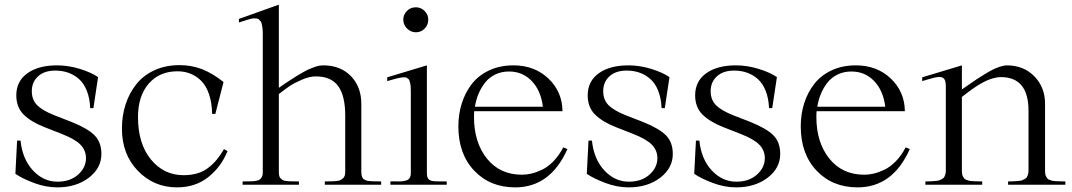

<svg xmlns="http://www.w3.org/2000/svg" viewBox="-20 -791 4591 822"><path d="M399.9 -460.9 379.9 -328.1H366.2Q364.3 -370.6 351.8 -402.1Q339.4 -433.6 318.6 -452.1Q297.9 -470.7 272.5 -479.7Q247.1 -488.8 216.8 -488.8Q169.4 -488.8 142.8 -464.1Q116.2 -439.5 116.2 -400.9Q116.2 -363.3 139.4 -340.3Q162.6 -317.4 211.9 -297.9L286.1 -269Q355.5 -241.2 384.8 -211.7Q414.1 -182.1 414.1 -131.8Q414.1 -71.3 360.1 -30Q306.2 11.2 225.1 11.2Q175.8 11.2 125.2 -7.8Q74.7 -26.9 45.9 -46.9L53.2 -189H67.9Q76.2 -109.4 121.1 -61.3Q166 -13.2 226.1 -13.2Q280.8 -13.2 314.5 -43.5Q348.1 -73.7 348.1 -113.8Q348.1 -147 325 -171.1Q301.8 -195.3 244.1 -217.8L171.9 -246.1Q113.3 -269 81.5 -300.3Q49.8 -331.5 49.8 -382.8Q49.8 -443.4 97.2 -477.3Q144.5 -511.2 224.1 -511.2Q272.9 -511.2 321.8 -496.1Q370.6 -481 399.9 -460.9Z M937 -439.9 901.9 -303.2H888.2Q887.2 -351.6 874.8 -387.9Q862.3 -424.3 841.3 -445.1Q820.3 -465.8 794.9 -475.8Q769.5 -485.8 739.7 -485.8Q662.6 -485.8 616.7 -432.9Q570.8 -379.9 570.8 -290Q570.8 -175.8 626 -108.4Q681.2 -41 766.1 -41Q798.3 -41 824.7 -48.8Q851.1 -56.6 871.6 -72.5Q892.1 -88.4 907.7 -107.2Q923.3 -126 939 -152.8L954.1 -144Q926.3 -75.7 871.1 -32.2Q815.9 11.2 737.8 11.2Q638.7 11.2 570.3 -59.6Q502 -130.4 502 -240.2Q502 -295.9 517.8 -344.5Q533.7 -393.1 564 -430.9Q594.2 -468.8 641.8 -490.5Q689.5 -512.2 749 -512.2Q799.8 -512.2 844.7 -494.9Q889.6 -477.5 937 -439.9Z M1458 -296.9Q1458 -379.9 1428.2 -421.9Q1398.4 -463.9 1332 -463.9Q1304.7 -463.9 1271.7 -449.5Q1238.8 -435.1 1220 -422.4Q1201.2 -409.7 1178.7 -392.1Q1175.3 -389.2 1173.8 -388.2V-56.2Q1173.8 -45.9 1175.3 -38.8Q1176.8 -31.7 1181.4 -27.3Q1186 -22.9 1189.9 -20.3Q1193.8 -17.6 1203.1 -16.4Q1212.4 -15.1 1218.3 -14.9Q1224.1 -14.6 1238 -14.6Q1252 -14.6 1259.8 -14.2V0H1018.6V-14.2Q1025.9 -14.6 1039.8 -14.6Q1053.7 -14.6 1060.8 -14.9Q1067.9 -15.1 1077.9 -17.1Q1087.9 -19 1092.8 -22.9Q1097.7 -26.9 1101.3 -33.9Q1105 -41 1105 -51.8V-649.9Q1105 -662.6 1103.5 -672.6Q1102.1 -682.6 1100.3 -689.7Q1098.6 -696.8 1094.5 -701.4Q1090.3 -706.1 1087.2 -708.7Q1084 -711.4 1077.1 -711.9Q1070.3 -712.4 1065.9 -712.4Q1061.5 -712.4 1052.2 -710Q1043 -707.5 1037.6 -705.8Q1032.2 -704.1 1020.8 -700.4Q1009.3 -696.8 1002.9 -694.8V-710L1173.8 -771V-415Q1177.2 -417.5 1191.9 -427.5Q1206.5 -437.5 1212.9 -441.7Q1219.2 -445.8 1233.9 -455.3Q1248.5 -464.8 1256.8 -469.7Q1265.1 -474.6 1278.8 -482.4Q1292.5 -490.2 1302.2 -494.4Q1312 -498.5 1323.5 -502.9Q1335 -507.3 1345 -509.3Q1355 -511.2 1363.8 -511.2Q1437.5 -511.2 1482.2 -465.3Q1526.9 -419.4 1526.9 -346.2V-56.2Q1526.9 -47.4 1528.3 -40.8Q1529.8 -34.2 1532 -29.8Q1534.2 -25.4 1539.3 -22.5Q1544.4 -19.5 1548.6 -18.1Q1552.7 -16.6 1561 -15.9Q1569.3 -15.1 1575.2 -14.9Q1581.1 -14.6 1592.5 -14.6Q1604 -14.6 1611.8 -14.2V0H1370.6V-14.2Q1377.4 -14.6 1389.4 -14.6Q1401.4 -14.6 1407.7 -14.9Q1414.1 -15.1 1423.6 -16.4Q1433.1 -17.6 1438 -20.3Q1442.9 -22.9 1448.2 -27.3Q1453.6 -31.7 1455.8 -39.1Q1458 -46.4 1458 -56.2Z M1637.7 -443.8V-460L1807.6 -511.2V-48.8Q1807.6 -36.1 1811.5 -28.8Q1815.4 -21.5 1822.8 -18.6Q1830.1 -15.6 1840.3 -14.9Q1850.6 -14.2 1863.8 -14.4Q1877 -14.6 1892.6 -14.2V0H1651.4V-14.2Q1664.6 -15.1 1677 -14.4Q1689.5 -13.7 1700.7 -14.9Q1711.9 -16.1 1720.5 -18.8Q1729 -21.5 1733.9 -29.3Q1738.8 -37.1 1738.8 -49.8V-398.9Q1738.8 -410.2 1738.3 -418.7Q1737.8 -427.2 1736.1 -433.8Q1734.4 -440.4 1733.2 -445.3Q1731.9 -450.2 1728 -453.1Q1724.1 -456.1 1721.7 -458Q1719.2 -460 1712.9 -460Q1706.5 -460 1702.6 -459.7Q1698.7 -459.5 1689.5 -457.5Q1680.2 -455.6 1674.8 -454.1Q1669.4 -452.6 1657.2 -449.2Q1644.5 -445.8 1637.7 -443.8ZM1706.5 -707Q1706.5 -685.1 1722.7 -668.9Q1738.8 -652.8 1760.7 -652.8Q1782.7 -652.8 1798.1 -668.7Q1813.5 -684.6 1813.5 -707Q1813.5 -728.5 1797.9 -744.1Q1782.2 -759.8 1760.7 -759.8Q1736.8 -759.8 1721.7 -743.7Q1706.5 -727.5 1706.5 -707Z M1942.4 -250Q1942.4 -302.7 1957.3 -349.4Q1972.2 -396 2000.7 -432.4Q2029.3 -468.8 2075 -490Q2120.6 -511.2 2178.2 -511.2Q2268.6 -511.2 2327.9 -454.8Q2387.2 -398.4 2388.2 -314.9H2010.3Q2009.3 -307.1 2009.3 -290Q2009.3 -181.2 2064.7 -112.1Q2120.1 -43 2214.4 -43Q2234.4 -43 2255.1 -47.9Q2275.9 -52.7 2300.8 -64.5Q2325.7 -76.2 2349.6 -100.8Q2373.5 -125.5 2391.6 -160.2L2409.2 -152.8Q2336.4 11.2 2185.5 11.2Q2078.1 11.2 2010.3 -60.3Q1942.4 -131.8 1942.4 -250ZM2013.2 -334H2304.2Q2295.9 -402.8 2256.8 -443.8Q2217.8 -484.9 2159.2 -484.9Q2127 -484.9 2100.6 -472.2Q2074.2 -459.5 2056.9 -437.5Q2039.6 -415.5 2028.8 -389.6Q2018.1 -363.8 2013.2 -334Z M2846.2 -460.9 2826.2 -328.1H2812.5Q2810.5 -370.6 2798.1 -402.1Q2785.6 -433.6 2764.9 -452.1Q2744.1 -470.7 2718.8 -479.7Q2693.4 -488.8 2663.1 -488.8Q2615.7 -488.8 2589.1 -464.1Q2562.5 -439.5 2562.5 -400.9Q2562.5 -363.3 2585.7 -340.3Q2608.9 -317.4 2658.2 -297.9L2732.4 -269Q2801.8 -241.2 2831.1 -211.7Q2860.4 -182.1 2860.4 -131.8Q2860.4 -71.3 2806.4 -30Q2752.4 11.2 2671.4 11.2Q2622.1 11.2 2571.5 -7.8Q2521 -26.9 2492.2 -46.9L2499.5 -189H2514.2Q2522.5 -109.4 2567.4 -61.3Q2612.3 -13.2 2672.4 -13.2Q2727.1 -13.2 2760.7 -43.5Q2794.4 -73.7 2794.4 -113.8Q2794.4 -147 2771.2 -171.1Q2748 -195.3 2690.4 -217.8L2618.2 -246.1Q2559.6 -269 2527.8 -300.3Q2496.1 -331.5 2496.1 -382.8Q2496.1 -443.4 2543.5 -477.3Q2590.8 -511.2 2670.4 -511.2Q2719.2 -511.2 2768.1 -496.1Q2816.9 -481 2846.2 -460.9Z M3306.2 -460.9 3286.1 -328.1H3272.5Q3270.5 -370.6 3258.1 -402.1Q3245.6 -433.6 3224.9 -452.1Q3204.1 -470.7 3178.7 -479.7Q3153.3 -488.8 3123 -488.8Q3075.7 -488.8 3049.1 -464.1Q3022.5 -439.5 3022.5 -400.9Q3022.5 -363.3 3045.7 -340.3Q3068.8 -317.4 3118.2 -297.9L3192.4 -269Q3261.7 -241.2 3291 -211.7Q3320.3 -182.1 3320.3 -131.8Q3320.3 -71.3 3266.4 -30Q3212.4 11.2 3131.3 11.2Q3082 11.2 3031.5 -7.8Q2981 -26.9 2952.1 -46.9L2959.5 -189H2974.1Q2982.4 -109.4 3027.3 -61.3Q3072.3 -13.2 3132.3 -13.2Q3187 -13.2 3220.7 -43.5Q3254.4 -73.7 3254.4 -113.8Q3254.4 -147 3231.2 -171.1Q3208 -195.3 3150.4 -217.8L3078.1 -246.1Q3019.5 -269 2987.8 -300.3Q2956.1 -331.5 2956.1 -382.8Q2956.1 -443.4 3003.4 -477.3Q3050.8 -511.2 3130.4 -511.2Q3179.2 -511.2 3228 -496.1Q3276.9 -481 3306.2 -460.9Z M3408.2 -250Q3408.2 -302.7 3423.1 -349.4Q3438 -396 3466.6 -432.4Q3495.1 -468.8 3540.8 -490Q3586.4 -511.2 3644 -511.2Q3734.4 -511.2 3793.7 -454.8Q3853 -398.4 3854 -314.9H3476.1Q3475.1 -307.1 3475.1 -290Q3475.1 -181.2 3530.5 -112.1Q3585.9 -43 3680.2 -43Q3700.2 -43 3720.9 -47.9Q3741.7 -52.7 3766.6 -64.5Q3791.5 -76.2 3815.4 -100.8Q3839.4 -125.5 3857.4 -160.2L3875 -152.8Q3802.2 11.2 3651.4 11.2Q3543.9 11.2 3476.1 -60.3Q3408.2 -131.8 3408.2 -250ZM3479 -334H3770Q3761.7 -402.8 3722.7 -443.8Q3683.6 -484.9 3625 -484.9Q3592.8 -484.9 3566.4 -472.2Q3540 -459.5 3522.7 -437.5Q3505.4 -415.5 3494.6 -389.6Q3483.9 -363.8 3479 -334Z M4383.3 -316.9Q4383.3 -460.9 4265.1 -460.9Q4253.4 -460.9 4240.5 -458Q4227.5 -455.1 4216.3 -450.9Q4205.1 -446.8 4191.4 -439.7Q4177.7 -432.6 4168.7 -427Q4159.7 -421.4 4146.7 -412.4Q4133.8 -403.3 4127.7 -398.7Q4121.6 -394 4110.8 -385.7Q4100.1 -377.4 4098.1 -376V-60.1Q4098.1 -51.8 4099.1 -45.7Q4100.1 -39.6 4103 -34.9Q4106 -30.3 4108.2 -26.9Q4110.4 -23.4 4116.5 -21.5Q4122.6 -19.5 4126 -18.1Q4129.4 -16.6 4138.2 -15.9Q4147 -15.1 4151.6 -15.1Q4156.2 -15.1 4167.7 -14.6Q4179.2 -14.2 4185.1 -14.2V0H3941.9V-14.2Q3946.8 -14.2 3958.3 -14.6Q3969.7 -15.1 3974.6 -15.4Q3979.5 -15.6 3989 -16.6Q3998.5 -17.6 4002.7 -19.5Q4006.8 -21.5 4013.2 -24.7Q4019.5 -27.8 4022.2 -32.5Q4024.9 -37.1 4027.1 -44.2Q4029.3 -51.3 4029.3 -60.1V-422.9Q4029.3 -438 4025.9 -446.5Q4022.5 -455.1 4016.1 -458.5Q4009.8 -461.9 3999.8 -461.4Q3989.7 -460.9 3977.8 -458Q3965.8 -455.1 3949.7 -450.2Q3935.5 -445.8 3928.2 -443.8V-460L4098.1 -511.2V-408.2Q4103.5 -411.6 4126.2 -427.5Q4148.9 -443.4 4160.6 -451.2Q4172.4 -459 4194.1 -472.4Q4215.8 -485.8 4230.2 -492.9Q4244.6 -500 4261.5 -505.6Q4278.3 -511.2 4290 -511.2Q4362.3 -511.2 4408.2 -464.4Q4454.1 -417.5 4454.1 -347.2V-60.1Q4454.1 -51.8 4455.1 -45.7Q4456.1 -39.6 4459 -34.9Q4461.9 -30.3 4464.1 -26.9Q4466.3 -23.4 4472.4 -21.5Q4478.5 -19.5 4481.9 -18.1Q4485.4 -16.6 4494.1 -15.9Q4502.9 -15.1 4507.6 -15.1Q4512.2 -15.1 4523.7 -14.6Q4535.2 -14.2 4541 -14.2V0H4295.9V-14.2Q4300.8 -14.2 4312.3 -14.6Q4323.7 -15.1 4328.6 -15.4Q4333.5 -15.6 4343 -16.6Q4352.5 -17.6 4356.7 -19.5Q4360.8 -21.5 4367.2 -24.7Q4373.5 -27.8 4376.2 -32.5Q4378.9 -37.1 4381.1 -44.2Q4383.3 -51.3 4383.3 -60.1Z"/></svg>

Font: Ortica Linear Light
Style: Regular
Weight: 300
Designer: Benedetta Bovani
Foundry: Collletttivo
Version: Version 2.000;Glyphs 3.1.2 (3151)